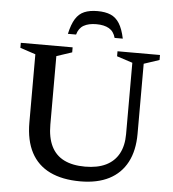

<svg xmlns="http://www.w3.org/2000/svg" viewBox="-59 -928 893 993"><g transform="rotate(5 387.5 -431.5)"><path d="M609.5 -253V-623.5L528 -650V-676H748.5V-650L668.5 -623.5V-260Q668.5 -172.5 636.5 -112Q604.5 -51.5 543.5 -20.2Q482.5 11 394.5 11Q301 11 236.5 -20.2Q172 -51.5 139 -114Q106 -176.5 106 -270V-623.5L26 -650V-676H295V-650L215 -623.5V-268Q215 -200.5 237 -155.8Q259 -111 303 -89Q347 -67 412.5 -67Q476.5 -67 520.2 -88.2Q564 -109.5 586.8 -151Q609.5 -192.5 609.5 -253ZM407 -806Q367 -806 341.5 -791.5Q316 -777 307 -743.5H264.5Q275.5 -793.5 293.2 -822Q311 -850.5 338.8 -862.2Q366.5 -874 407 -874Q448 -874 475.5 -862.2Q503 -850.5 521 -822Q539 -793.5 549.5 -743.5H507Q498 -777 472.8 -791.5Q447.5 -806 407 -806Z"/></g></svg>

Font: Newsreader 16pt 16pt Medium
Style: Regular
Weight: 500
Version: Version 1.003